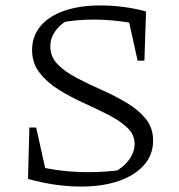

<svg xmlns="http://www.w3.org/2000/svg" viewBox="-20 -677 659 706"><path d="M277 9Q231 9 182.5 2Q134 -5 83 -19L109 -68Q154 -56 203.5 -50Q253 -44 304 -44Q334 -44 365 -46Q396 -48 427 -52L398 -43Q420 -54 437.5 -70.5Q455 -87 465 -107Q475 -127 475 -148Q475 -182 448 -207.5Q421 -233 378 -255Q335 -277 286.5 -299Q238 -321 195.5 -347.5Q153 -374 125.5 -409.5Q98 -445 98 -493Q98 -544 129 -581Q160 -618 216.5 -637.5Q273 -657 350 -657Q392 -657 434 -651.5Q476 -646 517 -635L500 -585Q456 -595 411.5 -600Q367 -605 324 -605Q291 -605 259.5 -602Q228 -599 198 -593L228 -602Q200 -587 182.5 -561.5Q165 -536 165 -506Q165 -468 192 -440.5Q219 -413 262 -390.5Q305 -368 353.5 -346.5Q402 -325 445 -299.5Q488 -274 515.5 -240.5Q543 -207 543 -160Q543 -108 509.5 -70Q476 -32 416.5 -11.5Q357 9 277 9ZM155 -19H83L88 -208H113ZM486 -454 446 -635H517L511 -454Z"/></svg>

Font: Piazzolla 24pt Light
Style: Regular
Weight: 300
Designer: Juan Pablo del Peral
Foundry: Huerta Tipografica
Version: Version 2.005